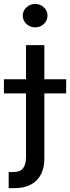

<svg xmlns="http://www.w3.org/2000/svg" viewBox="-67 -761 359 985"><path d="M66.4 -529.3H160.6V54.2Q160.6 99.1 143.3 133.1Q126 167 92 185.5Q58.1 204.1 8.3 204.1H-22.5V121.6H1Q35.2 121.6 50.5 103Q65.9 84.5 66.4 46.4ZM-46.9 -281.7V-354.5H272.5V-281.7ZM113.3 -620.6Q87.4 -620.6 68.6 -638.2Q49.8 -655.8 49.8 -680.7Q49.8 -705.6 68.6 -723.1Q87.4 -740.7 113.3 -740.7Q139.6 -740.7 158.2 -723.1Q176.8 -705.6 176.8 -680.7Q176.8 -655.8 158.2 -638.2Q139.6 -620.6 113.3 -620.6Z"/></svg>

Font: Inter Cardless Tabular
Style: Regular
Weight: 400
Designer: Rasmus Andersson
Foundry: rsms
Version: Version 4.000;git-4fc901f